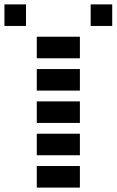

<svg xmlns="http://www.w3.org/2000/svg" viewBox="-69 -850 528 870"><path d="M97.7 -439.5V-537.1H293V-439.5ZM97.7 -585.9V-683.6H293V-585.9ZM439.5 -732.4H341.8V-830.1H439.5ZM48.8 -732.4H-48.8V-830.1H48.8ZM97.7 0V-97.7H293V0ZM97.7 -146.5V-244.1H293V-146.5ZM97.7 -293V-390.6H293V-293Z"/></svg>

Font: Trigram
Style: Regular
Weight: 400
Designer: GGBotNet
Foundry: GGBotNet
Version: 1.05